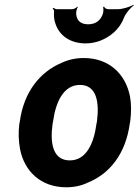

<svg xmlns="http://www.w3.org/2000/svg" viewBox="-20 -784 587 814"><path d="M64 -269 62 -259C57 -220 59 -185 65 -152C83 -58 153 10 261 10C295 10 327 3 355 -11C447 -49 513 -134 530 -259L532 -269C537 -308 537 -343 531 -376C512 -470 443 -538 335 -538C301 -538 270 -531 242 -518C149 -479 81 -394 64 -269ZM391 -269 389 -259C378 -176 346 -104 276 -104C205 -104 191 -175 203 -259L205 -269C216 -351 249 -424 319 -424C389 -424 402 -352 391 -269ZM354 -681C323 -681 305 -696 303 -725C302 -733 306 -749 310 -754L308 -756C304 -751 293 -745 286 -745H221C216 -745 209 -749 206 -751L203 -748C206 -746 210 -740 209 -735C208 -718 209 -701 214 -687C230 -633 278 -600 343 -600C364 -600 385 -604 404 -611C445 -627 487 -658 506 -710C514 -729 534 -752 547 -761L546 -764C532 -755 499 -745 479 -745H438C431 -745 423 -751 421 -756L417 -754C419 -749 419 -733 416 -725C406 -696 384 -681 354 -681Z"/></svg>

Font: Asimov
Style: EdgeNarIt
Weight: 500
Designer: Google
Version: Version 2.000980: 2014